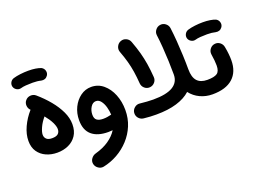

<svg xmlns="http://www.w3.org/2000/svg" viewBox="-136 -994 2161 1615"><g transform="rotate(-20 944.5 -186.5)"><path d="M24.4 -118.2Q24.4 -177.7 53.5 -241.2Q82.5 -304.7 130.9 -359.4Q112.3 -377 110.6 -403.3Q108.9 -429.7 126 -449.2Q143.1 -469.2 170.2 -471.2Q197.3 -473.1 217.3 -456.1Q274.9 -406.7 320.8 -351.1Q366.7 -295.4 393.6 -238.3Q420.4 -181.2 420.4 -125.5Q420.4 -64.9 393.3 -24.4Q366.2 16.1 321 36.6Q275.9 57.1 220.7 57.1Q167 57.1 122.3 37.1Q77.6 17.1 51 -21.7Q24.4 -60.5 24.4 -118.2ZM154.8 -126.5Q154.8 -103 170.7 -87.6Q186.5 -72.3 220.7 -72.3Q258.3 -72.3 274.7 -87.4Q291 -102.5 291 -128.9Q291 -153.3 273.7 -189.2Q256.3 -225.1 222.2 -266.6Q189.9 -228.5 172.4 -189.7Q154.8 -150.9 154.8 -126.5ZM54.2 -593.3Q48.8 -613.3 58.8 -632.1Q68.8 -650.9 89.8 -657.7Q117.2 -666 153.3 -670.4Q189.5 -674.8 224.6 -674.8Q260.3 -674.8 289.3 -670.2Q318.4 -665.5 338.4 -657.2Q359.4 -645.5 365 -622.8Q370.6 -600.1 357.4 -581.1Q346.7 -565.9 331.5 -560.8Q316.4 -555.7 299.8 -559.1Q267.6 -567.4 224.6 -567.4Q191.4 -567.4 163.8 -565.2Q136.2 -563 119.1 -557.6Q98.6 -551.8 79.6 -562.5Q60.5 -573.2 54.2 -593.3Z M674.3 -365.7Q735.8 -365.7 782.2 -326.9Q828.6 -288.1 854.2 -224.4Q879.9 -160.6 879.9 -85.4Q879.9 -10.7 853.3 53.5Q826.7 117.7 780 168.5Q733.4 219.2 673.1 253.2Q612.8 287.1 545.9 300.8Q520 305.7 497.6 290Q475.1 274.4 469.7 248.5Q464.8 222.7 480.5 201.2Q496.1 179.7 521.5 172.9Q592.3 153.3 642.6 118.7Q692.9 84 721.2 38.6Q701.2 40.5 681.6 40.5Q587.4 40.5 535.9 -3.4Q484.4 -47.4 484.4 -136.2Q484.4 -198.7 509.8 -250.7Q535.2 -302.7 578.4 -334.2Q621.6 -365.7 674.3 -365.7ZM605 -141.1Q605 -106.9 624.5 -92.8Q644 -78.6 680.7 -78.6Q699.7 -78.6 717.5 -81.5Q735.4 -84.5 751.5 -88.4Q752.9 -88.9 754.4 -88.9Q752.9 -123 743.2 -158Q733.4 -192.9 715.3 -216.3Q697.3 -239.7 671.4 -239.7Q643.1 -239.7 624 -209.5Q605 -179.2 605 -141.1Z M1343.8 -585Q1340.3 -610.8 1356.9 -632.3Q1373.5 -653.8 1399.4 -657.2Q1425.8 -661.1 1447.3 -644.3Q1468.8 -627.4 1472.2 -601.6Q1479.5 -544.9 1484.4 -480.5Q1489.3 -416 1491.9 -350.6Q1494.6 -285.2 1494.6 -225.6Q1494.6 -153.8 1524.9 -120.4Q1555.2 -86.9 1615.2 -86.9H1615.7Q1642.6 -86.9 1661.4 -67.9Q1680.2 -48.8 1680.2 -22Q1680.2 4.9 1661.4 23.7Q1642.6 42.5 1615.7 42.5H1615.2Q1556.6 42.5 1505.6 18.8Q1454.6 -4.9 1419.9 -49.8Q1372.6 -6.3 1295.4 17.1Q1218.3 40.5 1112.3 40.5Q1085 40.5 1058.6 39.1Q1032.2 37.6 1000.5 34.2Q973.6 31.2 956.5 11Q939.5 -9.3 941.4 -36.1Q943.8 -62.5 964.8 -80.1Q985.8 -97.7 1012.2 -94.7Q1046.9 -91.3 1075 -89.1Q1103 -86.9 1130.4 -86.9Q1250 -86.9 1307.4 -122.1Q1364.7 -157.2 1364.7 -225.6Q1364.7 -282.2 1362.3 -345.9Q1359.9 -409.7 1355.2 -471.7Q1350.6 -533.7 1343.8 -585ZM1003.4 -560.5Q994.6 -585.4 1006.1 -609.6Q1017.6 -633.8 1042.5 -643.1Q1067.4 -652.3 1091.8 -640.9Q1116.2 -629.4 1125.5 -604Q1148.9 -541 1163.1 -489Q1177.2 -437 1185.8 -383.8Q1194.3 -330.6 1199.2 -264.2Q1201.7 -237.3 1184.1 -216.8Q1166.5 -196.3 1139.6 -193.8Q1112.8 -191.9 1092.5 -209.2Q1072.3 -226.6 1069.8 -253.4Q1065.4 -313.5 1057.9 -361.8Q1050.3 -410.2 1037.4 -457.3Q1024.4 -504.4 1003.4 -560.5Z M1551.3 -22Q1551.3 -48.8 1570.1 -67.9Q1588.9 -86.9 1615.7 -86.9Q1677.7 -86.9 1703.6 -105Q1729.5 -123 1729.5 -174.3Q1729.5 -192.9 1727.1 -220.2Q1724.6 -247.6 1719.7 -277.3Q1716.3 -303.7 1732.7 -325.2Q1749 -346.7 1775.4 -350.1Q1801.8 -354 1822.8 -337.6Q1843.8 -321.3 1848.1 -294.9Q1855 -259.3 1857.9 -228.8Q1860.8 -198.2 1860.8 -173.8Q1860.8 -70.3 1798.1 -13.9Q1735.4 42.5 1615.7 42.5Q1588.9 42.5 1570.1 23.7Q1551.3 4.9 1551.3 -22ZM1572.8 -474.1Q1567.4 -494.1 1577.4 -512.9Q1587.4 -531.7 1608.4 -538.6Q1635.7 -546.9 1671.9 -551.3Q1708 -555.7 1743.2 -555.7Q1778.8 -555.7 1807.9 -551Q1836.9 -546.4 1856.9 -538.1Q1877.9 -526.4 1883.5 -503.7Q1889.2 -481 1876 -461.9Q1865.2 -446.8 1850.1 -441.7Q1835 -436.5 1818.4 -439.9Q1786.1 -448.2 1743.2 -448.2Q1710 -448.2 1682.4 -446Q1654.8 -443.8 1637.7 -438.5Q1617.2 -432.6 1598.1 -443.4Q1579.1 -454.1 1572.8 -474.1Z"/></g></svg>

Font: Mikhak Bold
Style: Regular
Weight: 700
Designer: Amin Abedi
Version: Version 3.3